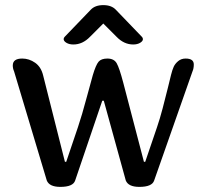

<svg xmlns="http://www.w3.org/2000/svg" viewBox="-20 -731 808 751"><path d="M384 -639 332 -587Q303 -557 267 -557Q251 -557 240 -563.5Q229 -570 229 -578Q229 -583 233 -587L335 -693Q352 -711 384 -711Q416 -711 433 -693L535 -587Q539 -583 539 -578Q539 -570 528 -563.5Q517 -557 501 -557Q465 -557 436 -587ZM400 -502Q426 -502 436.5 -483.5Q447 -465 462 -408L543 -98H548L594 -233Q605 -265 616 -306.5Q627 -348 636.5 -387Q646 -426 649 -438Q654 -458 659.5 -470Q665 -482 677 -492Q689 -502 706 -502Q738 -502 738 -479Q738 -463 733 -452L583 -25Q575 0 525 0Q482 0 472 -25L386 -337H380L274 -25Q266 0 216 0Q173 0 163 -25L35 -452Q30 -463 30 -475Q30 -502 67 -502Q94 -502 117.5 -485.5Q141 -469 149 -435L234 -98H239L285 -234Q300 -278 320 -353Q340 -428 343 -437Q355 -477 365.5 -489.5Q376 -502 400 -502Z"/></svg>

Font: Marmelad
Style: Regular
Weight: 400
Designer: Manvel Shmavonyan
Foundry: Cyreal
Version: Version 1.001;PS 001.001;hotconv 1.0.88;makeotf.lib2.5.64775